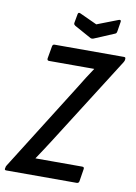

<svg xmlns="http://www.w3.org/2000/svg" viewBox="-107 -892 676 951"><g transform="rotate(10 231.5 -416.0)"><path d="M-8 0Q-17 0 -15 -9L-14 -13Q-14 -19 -9 -26L269 -468Q285 -495 301.5 -520.5Q318 -546 334 -570V-571Q312 -571 289.5 -571Q267 -571 244 -571H107Q97 -571 98 -582L109 -645Q111 -655 120 -655H469Q479 -655 477 -646V-641Q476 -638 475 -635Q474 -632 472 -629L186 -178Q171 -154 155.5 -131Q140 -108 125 -85V-84Q149 -84 172 -84Q195 -84 217 -84H360Q371 -84 369 -73L359 -10Q357 0 347 0ZM412 -831Q424 -835 423 -824L415 -774Q414 -769 412.5 -766Q411 -763 406 -761L304 -718Q297 -715 290 -718L205 -765Q202 -767 199.5 -770Q197 -773 198 -779L206 -823Q208 -835 219 -830L306 -790Z"/></g></svg>

Font: Sofia Sans Condensed SemiBold
Style: Italic
Weight: 600
Italic angle: -9°
Version: Version 4.100